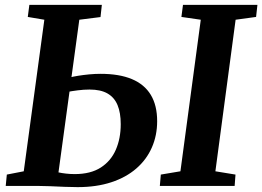

<svg xmlns="http://www.w3.org/2000/svg" viewBox="-20 -763 1076 788"><path d="M298.5 5Q276.5 5 245.8 3.8Q215 2.5 184.8 1.2Q154.5 0 132.5 0H3.5L8 -46.5L77.5 -60L162 -682L94 -693.5L100.5 -743H398L392.5 -693L305.5 -682L220 -55.5Q233.5 -52.5 251.2 -50.5Q269 -48.5 286.5 -48.5Q352 -48.5 393.8 -75.5Q435.5 -102.5 455.5 -148.8Q475.5 -195 475.5 -253.5Q475.5 -300 462.5 -331.5Q449.5 -363 421.5 -379.2Q393.5 -395.5 347.5 -395.5Q323.5 -395.5 298.5 -392.2Q273.5 -389 256 -385.5L263 -444Q278.5 -448.5 300.5 -452Q322.5 -455.5 346.5 -457.8Q370.5 -460 392.5 -460Q469.5 -460 521 -438.5Q572.5 -417 598.8 -373.8Q625 -330.5 625 -265.5Q625 -207 603.2 -157.5Q581.5 -108 539.5 -71.5Q497.5 -35 436.8 -15Q376 5 298.5 5ZM636 0 640 -46.5 720.5 -60 804 -682 724.5 -693.5 731 -743H1036.5L1031 -693.5L947 -682L864 -60L946.5 -46.5L943 0Z"/></svg>

Font: Merriweather
Style: Bold Italic
Weight: 700
Italic angle: -7.8°
Version: Version 2.101